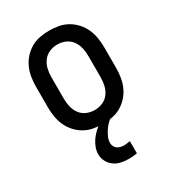

<svg xmlns="http://www.w3.org/2000/svg" viewBox="-182 -630 863 955"><g transform="rotate(-30 250.0 -152.5)"><path d="M250 8Q223 8 196 3Q169 -2 145.5 -15.5Q122 -29 103.5 -49.5Q85 -70 74 -94.5Q63 -119 58.5 -146Q54 -173 54 -200V-320Q54 -347 58.5 -374Q63 -401 74 -425.5Q85 -450 103.5 -470.5Q122 -491 145.5 -504.5Q169 -518 196 -523Q223 -528 250 -528Q277 -528 304 -523Q331 -518 354.5 -504.5Q378 -491 396.5 -470.5Q415 -450 426 -425.5Q437 -401 441.5 -374Q446 -347 446 -320V-200Q446 -173 441.5 -146Q437 -119 426 -94.5Q415 -70 396.5 -49.5Q378 -29 354.5 -15.5Q331 -2 304 3Q277 8 250 8ZM250 -72Q274 -72 296 -81.5Q318 -91 332 -110.5Q346 -130 351 -153Q356 -176 356 -200V-320Q356 -344 351 -367Q346 -390 332 -409.5Q318 -429 296 -438.5Q274 -448 250 -448Q226 -448 204 -438.5Q182 -429 168 -409.5Q154 -390 149 -367Q144 -344 144 -320V-200Q144 -176 149 -153Q154 -130 168 -110.5Q182 -91 204 -81.5Q226 -72 250 -72ZM275 223Q253 223 231.5 218.5Q210 214 192.5 201.5Q175 189 164.5 169.5Q154 150 154 128Q154 108 161 89Q168 70 179.5 53.5Q191 37 205.5 23Q220 9 237 -2L247 -8H300V0Q286 9 275 21Q264 33 255 47Q246 61 239.5 76.5Q233 92 233 108Q233 118 237.5 127.5Q242 137 250 142.5Q258 148 268 150.5Q278 153 288 153Q297 153 305.5 151.5Q314 150 323 149V219Q311 221 299 222Q287 223 275 223Z"/></g></svg>

Font: Iosevka Term Medium
Style: Regular
Weight: 500
Monospace: yes
Designer: Belleve Invis
Foundry: Belleve Invis
Version: Version 26.3.1